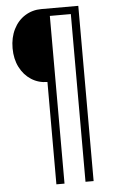

<svg xmlns="http://www.w3.org/2000/svg" viewBox="-59 -745 585 966"><g transform="rotate(-5 233.0 -262.5)"><path d="M186 180V-337Q141 -337 104.5 -360.5Q68 -384 47 -425.5Q26 -467 26 -521Q26 -575 47 -617Q68 -659 105 -682Q142 -705 187 -705H374V180H333V-667H227V180Z"/></g></svg>

Font: Nunito Sans 10pt Condensed ExtraLight
Style: Regular
Weight: 250
Width: 3
Designer: Vernon Adams
Foundry: Vernon Adams
Version: Version 3.101;gftools[0.9.27]